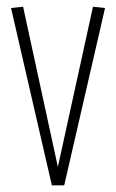

<svg xmlns="http://www.w3.org/2000/svg" viewBox="-20 -554 347 574"><path d="M135 0 13 -530 49 -534 153 -55 258 -534 294 -530 172 0Z"/></svg>

Font: Georama Condensed ExtraLight
Style: Regular
Weight: 200
Width: 3
Designer: Jean-Baptiste Levee
Foundry: Production Type
Version: Version 1.000